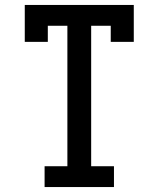

<svg xmlns="http://www.w3.org/2000/svg" viewBox="-20 -755 640 775"><path d="M160 0V-84H252V-651H173V-586H80V-735H520V-586H427V-651H348V-84H440V0Z"/></svg>

Font: Iosevka Slab Medium Extended
Style: Regular
Weight: 500
Width: 7
Monospace: yes
Designer: Belleve Invis
Foundry: Belleve Invis
Version: Version 11.1.1; ttfautohint (v1.8.3)